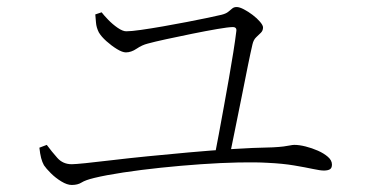

<svg xmlns="http://www.w3.org/2000/svg" viewBox="-20 -634 1040 546"><path d="M589 -183Q595 -213 602 -251Q609 -289 616.5 -330Q624 -371 631 -411Q638 -451 643.5 -485.5Q649 -520 652 -545Q654 -557 642 -557Q630 -557 598 -551.5Q566 -546 526.5 -538Q487 -530 452.5 -522.5Q418 -515 400 -510Q384 -506 368.5 -495.5Q353 -485 338 -485Q328 -485 312.5 -494.5Q297 -504 282.5 -517Q268 -530 261 -542Q254 -556 253 -569.5Q252 -583 251 -593L269 -599Q275 -591 287.5 -578Q300 -565 314.5 -555Q329 -545 339 -545Q353 -545 381 -549Q409 -553 443.5 -559Q478 -565 511.5 -571.5Q545 -578 571.5 -583.5Q598 -589 610 -592Q622 -595 628.5 -600Q635 -605 640 -609.5Q645 -614 653 -614Q661 -614 673.5 -607.5Q686 -601 698.5 -591.5Q711 -582 719.5 -572Q728 -562 728 -556Q728 -547 722 -541Q716 -535 708.5 -528Q701 -521 698 -508Q693 -487 685 -447.5Q677 -408 667.5 -360Q658 -312 648.5 -266Q639 -220 632 -185ZM184 -108Q171 -108 154.5 -118Q138 -128 124.5 -141.5Q111 -155 105 -164Q100 -173 97 -184.5Q94 -196 92 -214L113 -222Q127 -203 143 -185Q159 -167 184 -167Q193 -167 223 -170Q253 -173 298.5 -178.5Q344 -184 399.5 -189.5Q455 -195 516 -200.5Q577 -206 638.5 -210Q700 -214 756 -215Q775 -216 786.5 -217.5Q798 -219 805 -220.5Q812 -222 817 -222Q831 -222 849 -217.5Q867 -213 884 -205.5Q901 -198 912.5 -188Q924 -178 924 -166Q924 -156 918 -152.5Q912 -149 901 -149Q891 -149 870 -153.5Q849 -158 816.5 -163.5Q784 -169 741 -171Q708 -173 658.5 -172Q609 -171 551.5 -167Q494 -163 437 -157Q380 -151 330.5 -143.5Q281 -136 248 -128Q223 -122 212 -115Q201 -108 184 -108Z"/></svg>

Font: Noto Serif SC ExtraLight
Style: Regular
Weight: 200
Designer: Ryoko NISHIZUKA 西塚涼子 (kana & ideographs); Frank Grießhammer (Latin, Greek & Cyrillic); Wenlong ZHANG 张文龙 (bopomofo); San
Foundry: Adobe
Version: Version 2.002-H1;hotconv 1.1.0;makeotfexe 2.6.0